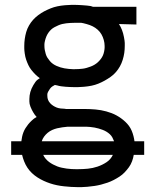

<svg xmlns="http://www.w3.org/2000/svg" viewBox="-20 -548 640 791"><path d="M301 223Q287 223 272.5 222Q258 221 243.5 219.5Q229 218 214.5 215Q200 212 186.5 207.5Q173 203 160 197Q147 191 134.5 183Q122 175 111.5 165Q101 155 93 143Q85 131 79.5 117Q74 103 71 90H26V34H68Q69 25 71 15.5Q73 6 76.5 -3Q80 -12 85 -20Q90 -28 96 -35.5Q102 -43 110 -50.5Q118 -58 124 -62L131 -66Q127 -70 123.5 -75Q120 -80 117 -85Q114 -90 111 -96Q108 -102 105.5 -108.5Q103 -115 102 -120Q101 -125 101 -130V-140Q101 -147 102 -154.5Q103 -162 105 -169Q107 -176 110 -183Q113 -190 117.5 -197.5Q122 -205 126 -210.5Q130 -216 134 -219L144 -226Q134 -233 125.5 -241.5Q117 -250 109.5 -259.5Q102 -269 97 -279.5Q92 -290 88 -301.5Q84 -313 82 -327Q80 -341 80 -349V-359Q80 -373 82 -387.5Q84 -402 88 -416Q92 -430 99.5 -443Q107 -456 116.5 -466.5Q126 -477 138 -486Q150 -495 162.5 -501.5Q175 -508 188.5 -513.5Q202 -519 216.5 -522Q231 -525 248 -526.5Q265 -528 275 -528H287Q295 -528 303.5 -527.5Q312 -527 320.5 -526.5Q329 -526 339 -525Q349 -524 354 -523L363 -520H542V-447L470 -449Q474 -443 477 -437Q480 -431 482.5 -424.5Q485 -418 487 -411Q489 -404 490.5 -396Q492 -388 493 -381.5Q494 -375 494 -371V-359Q494 -344 492 -330Q490 -316 485.5 -301.5Q481 -287 474 -274.5Q467 -262 457.5 -251Q448 -240 436 -231.5Q424 -223 411.5 -216Q399 -209 385.5 -203.5Q372 -198 357.5 -195Q343 -192 326 -190.5Q309 -189 300 -189H287Q278 -189 269 -189.5Q260 -190 251 -190.5Q242 -191 232 -192.5Q222 -194 216 -196L206 -198Q200 -195 195 -191.5Q190 -188 186 -182.5Q182 -177 178.5 -170.5Q175 -164 175 -160V-153Q175 -144 178 -136.5Q181 -129 186.5 -123Q192 -117 199 -112.5Q206 -108 213.5 -105Q221 -102 230.5 -101Q240 -100 246 -100L252 -99H328Q339 -99 350.5 -98.5Q362 -98 373.5 -97Q385 -96 396 -94Q407 -92 418 -89Q429 -86 439.5 -82Q450 -78 460 -72.5Q470 -67 479 -60.5Q488 -54 496.5 -46Q505 -38 511.5 -29Q518 -20 522.5 -9.5Q527 1 530 13Q533 25 534 34H574V90H531Q529 103 524 116.5Q519 130 511 141Q503 152 493.5 162Q484 172 472.5 179.5Q461 187 448.5 193.5Q436 200 423 204.5Q410 209 396.5 212.5Q383 216 369.5 218Q356 220 340 221.5Q324 223 315 223ZM280 -263H287Q296 -263 304.5 -263.5Q313 -264 321 -265Q329 -266 337.5 -268.5Q346 -271 354 -274Q362 -277 369.5 -281.5Q377 -286 383 -291.5Q389 -297 394.5 -304Q400 -311 403.5 -318.5Q407 -326 409 -336Q411 -346 411 -352V-359Q411 -371 407.5 -383.5Q404 -396 398 -406.5Q392 -417 382.5 -425.5Q373 -434 362 -439.5Q351 -445 336.5 -449Q322 -453 315 -454H287Q279 -454 270.5 -453.5Q262 -453 253 -452Q244 -451 236 -449Q228 -447 220 -443.5Q212 -440 204.5 -436Q197 -432 191 -426.5Q185 -421 180 -414Q175 -407 171.5 -399Q168 -391 165.5 -381Q163 -371 163 -366V-359Q163 -350 164.5 -342Q166 -334 168.5 -325.5Q171 -317 175.5 -310Q180 -303 185.5 -296.5Q191 -290 198 -285Q205 -280 213 -276.5Q221 -273 229 -270.5Q237 -268 245.5 -266.5Q254 -265 264 -264Q274 -263 280 -263ZM152 34H450Q447 26 443 18.5Q439 11 432.5 5Q426 -1 418.5 -5.5Q411 -10 403 -13Q395 -16 386.5 -18.5Q378 -21 369.5 -22.5Q361 -24 351 -25Q341 -26 335 -26H259Q248 -25 237 -23.5Q226 -22 215.5 -19.5Q205 -17 195 -12.5Q185 -8 176.5 -1Q168 6 161.5 15Q155 24 152 34ZM293 149H301Q322 149 342 147Q362 145 381.5 138.5Q401 132 418.5 120.5Q436 109 445 90H158Q162 99 168.5 106.5Q175 114 182.5 119.5Q190 125 198.5 129.5Q207 134 216 137.5Q225 141 235 143Q245 145 254.5 146.5Q264 148 275 148.5Q286 149 293 149Z"/></svg>

Font: R Plex Mono
Style: Regular
Weight: 400
Monospace: yes
Designer: Belleve Invis
Foundry: Belleve Invis
Version: Version 31.8.0